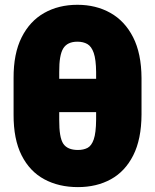

<svg xmlns="http://www.w3.org/2000/svg" viewBox="-20 -763 641 793"><path d="M564.5 -440.4V-290Q564 -188 530.3 -121.3Q496.6 -54.7 437.7 -22.5Q378.9 9.8 301.8 9.8Q223.1 9.8 163.1 -22.5Q103 -54.7 69.3 -121.3Q35.6 -188 36.1 -290V-440.4Q35.6 -541.5 69.3 -608.6Q103 -675.8 162.6 -709.5Q222.2 -743.2 299.8 -743.2Q376.5 -743.2 436 -709.7Q495.6 -676.3 529.8 -609.1Q564 -542 564.5 -440.4ZM224.6 -465.8V-437.5H377V-465.8Q376.5 -517.1 367.2 -544.2Q357.9 -571.3 340.8 -581.1Q323.7 -590.8 299.8 -590.8Q258.3 -590.8 241.2 -563Q224.1 -535.2 224.6 -465.8ZM377 -268.6V-299.8H224.6V-268.6Q224.1 -194.8 241.5 -169.2Q258.8 -143.6 301.8 -143.6Q324.7 -143.6 341.3 -152.1Q357.9 -160.6 367.2 -187.3Q376.5 -213.9 377 -268.6Z"/></svg>

Font: Inter Tight Black
Style: Regular
Weight: 900
Designer: Rasmus Andersson
Foundry: rsms
Version: Version 3.004; ttfautohint (v1.8.4.7-5d5b)